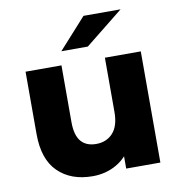

<svg xmlns="http://www.w3.org/2000/svg" viewBox="-84 -832 859 919"><g transform="rotate(-10 345.0 -373.0)"><path d="M63.1 -237V-540.3H237.6V-264.4Q237.6 -200.9 262.9 -170.9Q288.2 -140.9 336.6 -140.9Q386.9 -140.9 417.8 -174.7Q448.7 -208.6 448.7 -276.7V-540.3H623.1V0H457V-150.9L488.9 -107.4Q461.3 -51.2 409.5 -21.5Q357.7 8.2 293.6 8.2Q188.2 8.2 125.7 -53.1Q63.1 -114.3 63.1 -237ZM382.6 -755.4H562.9L377.4 -607H248.8Z"/></g></svg>

Font: iiserrat Thin
Style: Regular
Weight: 100
Designer: Akira Ohta
Foundry: Akira Ohta
Version: Version 1.200;Glyphs 3.3.1 (3343)